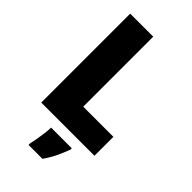

<svg xmlns="http://www.w3.org/2000/svg" viewBox="-282 -791 1090 1090"><g transform="rotate(45 263.0 -246.5)"><path d="M70 0V-714H255V-152H497V0ZM376 72Q361 112 344 147.5Q327 183 301 221H189V207Q194 187 198.5 160.5Q203 134 206.5 107Q210 80 210 61H376Z"/></g></svg>

Font: Noto Sans Myanmar SemiCondensed Black
Style: Regular
Weight: 900
Width: 4
Designer: Monotype Design Team
Foundry: Monotype Imaging Inc.
Version: Version 2.107; ttfautohint (v1.8.4.7-5d5b)